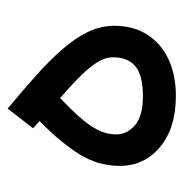

<svg xmlns="http://www.w3.org/2000/svg" viewBox="-9 -476 483 506"><g transform="rotate(-90 233.0 -223.5)"><path d="M334.5 -168Q334.5 -127.9 310.3 -108.4Q286.1 -88.9 232.4 -88.9Q179.2 -88.9 155.3 -109.9Q131.3 -130.9 131.3 -159.2Q131.3 -184.1 142.8 -207Q154.3 -230 175.8 -254.4Q197.3 -278.8 227.1 -307.1Q252.4 -285.2 277.1 -261.5Q301.8 -237.8 318.1 -214.1Q334.5 -190.4 334.5 -168ZM166.5 -361.3Q108.9 -304.7 78.6 -255.6Q48.3 -206.5 48.3 -149.9Q48.3 -85.4 98.1 -43.7Q147.9 -2 232.9 -2Q288.6 -2 330.1 -21.7Q371.6 -41.5 394.5 -77.9Q417.5 -114.3 417.5 -164.1Q417.5 -199.7 401.6 -233.2Q385.7 -266.6 356.4 -300.3Q327.1 -334 287.4 -369.6Q247.6 -405.3 199.2 -445.3L147.5 -378.4Z"/></g></svg>

Font: Vazirmatn RD NL
Style: Regular
Weight: 400
Designer: Saber Rastikerdar
Foundry: Saber Rastikerdar
Version: Version 32.101